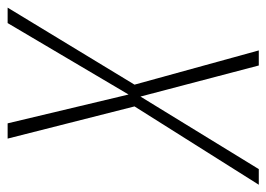

<svg xmlns="http://www.w3.org/2000/svg" viewBox="-150 -596 715 516"><g transform="rotate(-90 208.0 -337.5)"><path d="M-30 0 180.5 -334 94 -675H135L212.5 -350L404.5 -675H446L239 -334L331 0H290.5L207 -318L12 0Z"/></g></svg>

Font: Anybody ExtraLight
Style: Italic
Weight: 200
Italic angle: -10°
Designer: Tyler Finck
Foundry: Etcetera Type Company
Version: Version 1.010; ttfautohint (v1.8.3) -l 8 -r 50 -G 200 -x 14 